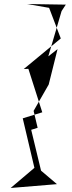

<svg xmlns="http://www.w3.org/2000/svg" viewBox="-20 -685 358 954"><path d="M184 163 135 -40 167 -50 147 -134 222 -265 266 -441 220 -405 286 -630 307 -662 115 -665 224 -646 282 -494 98 -342 121 -343 190 -127 93 -97 151 149 33 249 263 230Z"/></svg>

Font: Asimov Silicon
Style: Regular
Weight: 400
Designer: Google
Version: Version 2.000980; 2014